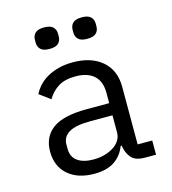

<svg xmlns="http://www.w3.org/2000/svg" viewBox="-110 -814 819 915"><g transform="rotate(-15 300.0 -356.0)"><path d="M191 -618Q160 -618 147 -631Q134 -644 134 -664V-678Q134 -698 147 -711Q160 -724 191 -724Q222 -724 235 -711Q248 -698 248 -678V-664Q248 -644 235 -631Q222 -618 191 -618ZM377 -618Q346 -618 333 -631Q320 -644 320 -664V-678Q320 -698 333 -711Q346 -724 377 -724Q408 -724 421 -711Q434 -698 434 -678V-664Q434 -644 421 -631Q408 -618 377 -618ZM495 0Q448 0 428 -24Q408 -48 403 -84H398Q381 -39 343.5 -13.5Q306 12 243 12Q162 12 114 -30Q66 -72 66 -145Q66 -217 118.5 -256Q171 -295 288 -295H398V-346Q398 -403 366 -431.5Q334 -460 275 -460Q223 -460 190 -439.5Q157 -419 137 -384L83 -424Q93 -444 110 -463Q127 -482 152 -496.5Q177 -511 209 -519.5Q241 -528 280 -528Q371 -528 424.5 -482Q478 -436 478 -354V-70H550V0ZM257 -55Q288 -55 313.5 -62.5Q339 -70 358 -82.5Q377 -95 387.5 -112.5Q398 -130 398 -150V-235H288Q216 -235 183 -215Q150 -195 150 -157V-136Q150 -96 178.5 -75.5Q207 -55 257 -55Z"/></g></svg>

Font: PlemolJP35 Console
Style: Regular
Weight: 400
Version: v2.0.3; ttfautohint (v1.8.4.7-5d5b-dirty) -l 6 -r 45 -G 200 